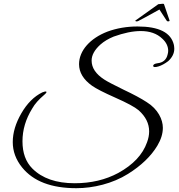

<svg xmlns="http://www.w3.org/2000/svg" viewBox="-20 -870 941 1008"><path d="M863 -603C863 -597 862 -591 860 -584C854 -557 836 -541 807 -538C792 -536 784 -531 784 -524C785 -517 794 -516 811 -521C828 -526 846 -536 863 -549C884 -568 895 -590 895 -614C895 -621 894 -627 893 -634C878 -699 815 -731 702 -731C646 -731 593 -722 544 -704C453 -669 395 -604 395 -533C395 -490 418 -452 463 -420C484 -405 525 -384 586 -357C647 -330 688 -308 708 -291C745 -258 763 -221 763 -180C763 -161 759 -142 752 -123C729 -58 679 -5 601 38C534 74 458 92 372 92C275 92 201 66 150 15C115 -20 98 -68 98 -128C98 -188 115 -245 149 -300C163 -325 184 -348 211 -371C236 -392 221 -393 202 -385C159 -364 122 -327 92 -275C62 -223 47 -173 47 -124C47 -76 63 -32 96 9C155 82 250 118 381 118C469 118 571 94 652 43C721 0 773 -50 806 -105C825 -137 835 -168 835 -199C835 -242 810 -297 750 -334C721 -353 680 -375 629 -399C578 -424 545 -441 528 -452C483 -481 461 -514 461 -552C461 -580 476 -608 507 -636C526 -653 550 -667 577 -678C630 -697 677 -707 719 -707C766 -707 804 -694 832 -667C853 -648 863 -626 863 -603ZM712 -763C719 -766 754 -785 817 -820L854 -763C857 -756 865 -758 866 -758C870 -759 871 -760 870 -763L841 -848C841 -851 831 -851 811 -848L692 -763C686 -761 696 -752 712 -763Z"/></svg>

Font: VL Great Vibes
Style: Regular
Weight: 400
Designer: Robert E. Leuschke
Foundry: Robert E. Leuschke
Version: Version 1.001